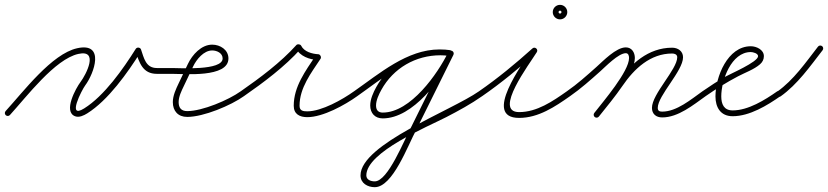

<svg xmlns="http://www.w3.org/2000/svg" viewBox="-23 -464 3420 793"><path d="M17.9 11.1C17.9 11.1 17.9 11.1 17.9 11.1C87.7 -65.4 203.9 -219.7 300.6 -241.3C386.7 -260.5 332.7 -156.2 309.4 -125.2C290.9 -100.6 236.3 -2.5 287.5 16.3C304.1 22.5 323.6 12.8 337.4 4.2C424.1 -50.1 504.1 -163.6 558.2 -249.6C560.6 -253.4 554.5 -256.2 548.1 -256.9C541.8 -257.7 535.2 -256.3 536.7 -252.1C552.6 -206.2 565.2 -159 625 -159C646 -159 667 -159 688 -159C694.6 -159 700 -164.4 700 -171C700 -177.6 694.6 -183 688 -183C688 -183 688 -183 688 -183C667 -183 646 -183 625 -183C578.6 -183 571.5 -225 559.3 -259.9C557.8 -264.2 553.7 -266.8 549.3 -267.3C544.9 -267.8 540.3 -266.2 537.8 -262.4C485.8 -179.7 408.1 -68.3 324.6 -16.2C251.6 29.4 315.7 -93.6 328.6 -110.8C366.2 -161 412.2 -290.8 295.4 -264.7C191 -241.4 74.2 -86.2 0.1 -5.1C-4.3 -0.2 -4 7.4 0.9 11.9C5.8 16.3 13.4 16 17.9 11.1Z M676 -171C676 -164.4 681.4 -159 688 -159C737 -159.1 920.5 -141.7 920.5 -222.5C920.5 -258.6 886.3 -279.6 853.4 -279.6C808.4 -279.6 771.1 -237.8 753.2 -200.2C740.3 -173.2 727.5 -146.2 714.6 -119.2C703.4 -95.7 690.8 -68.8 690.8 -42.3C690.8 -5.6 712.3 18.9 750.3 18.9C818.1 18.9 930.9 -28.5 985 -67.2C990.4 -71.1 991.6 -78.6 987.8 -84C983.9 -89.4 976.4 -90.6 971 -86.8C971 -86.8 971 -86.8 971 -86.8C921 -50.9 812.9 -5.1 750.3 -5.1C725.6 -5.1 714.8 -18.7 714.8 -42.3C714.8 -64.8 726.8 -89 736.3 -108.8C749.1 -135.8 762 -162.8 774.8 -189.8C788.5 -218.6 818.5 -255.6 853.4 -255.6C872.8 -255.6 896.5 -244.8 896.5 -222.5C896.5 -171.3 718.1 -183 688 -183C681.4 -183 676 -177.6 676 -171Z M984.8 -67.1C984.8 -67.1 984.8 -67.1 984.8 -67.1C1065.6 -123.2 1153.2 -188.7 1218.9 -262C1221.3 -264.6 1215.6 -266.9 1209.7 -267.7C1203.8 -268.5 1197.7 -267.9 1199.2 -264.7C1215.6 -231.4 1255.5 -217.9 1290.4 -216C1294.4 -215.8 1293.1 -222.1 1290.3 -227.7C1287.6 -233.2 1283.2 -238 1281 -234.6C1239.1 -171.1 1190.2 -106.9 1190.2 -27.1C1190.2 7.4 1214.8 19.9 1246.1 19.9C1311.1 19.9 1401.5 -30.3 1453 -67.2C1458.4 -71.1 1459.6 -78.6 1455.8 -84C1451.9 -89.4 1444.4 -90.6 1439 -86.8C1439 -86.8 1439 -86.8 1439 -86.8C1391.9 -53 1305.6 -4.1 1246.1 -4.1C1228.2 -4.1 1214.2 -6.8 1214.2 -27.1C1214.2 -101.3 1262 -162.3 1301 -221.4C1303.2 -224.7 1302.9 -229.3 1301 -233C1299.1 -236.8 1295.7 -239.8 1291.6 -240C1266 -241.4 1233 -250.3 1220.8 -275.3C1219.2 -278.5 1215.5 -280.4 1211.5 -281C1207.6 -281.5 1203.4 -280.6 1201.1 -278C1136.6 -206.2 1050.3 -141.9 971.2 -86.9C965.7 -83.1 964.4 -75.6 968.1 -70.2C971.9 -64.7 979.4 -63.4 984.8 -67.1Z M1436.2 -70.1C1439.9 -64.7 1447.4 -63.4 1452.9 -67.2C1553.2 -137.1 1664.6 -235.8 1792.3 -235.8C1806 -235.8 1819.1 -234.8 1832.5 -233.1C1839.1 -232.3 1845.1 -236.9 1845.9 -243.5C1846.7 -250.1 1842.1 -256.1 1835.5 -256.9C1835.5 -256.9 1835.5 -256.9 1835.5 -256.9C1821 -258.7 1807 -259.8 1792.3 -259.8C1658.3 -259.8 1544.2 -160.1 1439.1 -86.8C1433.7 -83.1 1432.4 -75.6 1436.2 -70.1ZM1845.9 -243.3C1846.8 -249.9 1842.3 -255.9 1835.7 -256.9C1822.5 -258.8 1809.6 -259.7 1796.2 -259.7C1684.9 -259.7 1584.8 -201.9 1531 -104.4C1518.8 -82.4 1506.1 -54.2 1506.1 -28.4C1506.1 3.1 1525.5 25 1557.7 25C1683.9 25 1802 -139.6 1849.8 -237.7C1852.7 -243.7 1850.2 -250.9 1844.3 -253.8C1838.3 -256.7 1831.1 -254.2 1828.2 -248.3C1828.2 -248.3 1828.2 -248.3 1828.2 -248.3C1785.1 -159.7 1672.9 1 1557.7 1C1538.8 1 1530.1 -10 1530.1 -28.4C1530.1 -49.8 1541.9 -74.6 1552 -92.8C1601.7 -182.7 1693.6 -235.7 1796.2 -235.7C1808.5 -235.7 1820.2 -234.9 1832.3 -233.1C1838.9 -232.2 1844.9 -236.7 1845.9 -243.3ZM1828.2 -248.3C1828.2 -248.3 1828.2 -248.3 1828.2 -248.3C1777.3 -145.3 1726.3 -42.3 1675.3 60.7C1675.3 60.7 1675.3 60.6 1675.4 60.5C1675.4 60.4 1675.5 60.3 1675.5 60.3C1646 114.3 1579.6 285.1 1524.8 285.1C1509.1 285.1 1490 279 1490 260.4C1490 163.5 1744 59.2 1820.7 19.5C1871.5 -6.8 1922 -34.3 1968.9 -67.2C1974.3 -71 1975.6 -78.5 1971.8 -83.9C1968 -89.3 1960.5 -90.6 1955.1 -86.8C1841.5 -7 1466 131.8 1466 260.4C1466 293.1 1495.5 309.1 1524.8 309.1C1599.4 309.1 1661.6 135.9 1696.5 71.7C1696.5 71.7 1696.6 71.6 1696.6 71.5C1696.7 71.4 1696.7 71.3 1696.7 71.3C1747.8 -31.6 1798.8 -134.6 1849.8 -237.7C1852.7 -243.6 1850.3 -250.8 1844.3 -253.8C1838.4 -256.7 1831.2 -254.3 1828.2 -248.3Z M1952.1 -70.2C1955.9 -64.7 1963.4 -63.4 1968.8 -67.1C2046.3 -120.6 2122.1 -183.1 2192 -246.1C2197.1 -250.7 2194.4 -257.4 2189.4 -261.5C2184.5 -265.6 2177.4 -267.1 2173.8 -261.3C2137.3 -202 1967.9 23 2121 23C2200.6 23 2269.2 -23 2331.9 -67.2C2337.3 -71 2338.6 -78.5 2334.8 -83.9C2331 -89.3 2323.5 -90.6 2318.1 -86.8C2259.9 -45.9 2195 -1 2121 -1C2013.1 -1 2164.3 -200.1 2194.2 -248.7C2197.8 -254.6 2195.8 -260.7 2191.6 -264.1C2187.4 -267.6 2181.1 -268.5 2176 -263.9C2106.8 -201.6 2031.9 -139.8 1955.2 -86.9C1949.7 -83.1 1948.4 -75.6 1952.1 -70.2ZM2296 -414C2296 -410.6 2293.4 -408 2290 -408C2286.6 -408 2284 -410.6 2284 -414C2284 -417.4 2286.6 -420 2290 -420C2293.4 -420 2296 -417.4 2296 -414ZM2260 -414C2260 -397.5 2273.5 -384 2290 -384C2306.5 -384 2320 -397.5 2320 -414C2320 -430.5 2306.5 -444 2290 -444C2273.5 -444 2260 -430.5 2260 -414Z M2315.1 -70.2C2318.9 -64.7 2326.4 -63.4 2331.8 -67.1C2375.9 -97.7 2416 -133.6 2456 -169.2C2477.4 -188.2 2531.2 -244.3 2561.7 -244.3C2572.6 -244.3 2575.1 -233.3 2575.1 -224.4C2575.1 -168.9 2468.7 -45.2 2431.5 2.6C2427.5 7.9 2428.4 15.4 2433.6 19.5C2438.9 23.5 2446.4 22.6 2450.5 17.4C2492.2 -36.3 2599.1 -159.5 2599.1 -224.4C2599.1 -247 2586.7 -268.3 2561.7 -268.3C2521.5 -268.3 2468.1 -212.1 2440 -187.1C2400.7 -152.1 2361.5 -116.8 2318.2 -86.9C2312.7 -83.1 2311.4 -75.6 2315.1 -70.2ZM2450.4 17.5C2450.4 17.5 2450.4 17.5 2450.4 17.5C2483.6 -24.1 2517.8 -65.3 2547.9 -109.2C2596.1 -179.7 2662.7 -243 2753.2 -243C2763.3 -243 2774.1 -239.2 2774.1 -227.5C2774.1 -177.6 2669.7 -75.8 2669.7 -18.6C2669.7 7.1 2687 21 2712 21C2778.3 21 2840.1 -30.4 2891.9 -67.2C2897.3 -71 2898.6 -78.5 2894.8 -83.9C2891 -89.3 2883.5 -90.6 2878.1 -86.8C2830.9 -53.4 2771.9 -3 2712 -3C2700.2 -3 2693.7 -6.3 2693.7 -18.6C2693.7 -69.3 2798.1 -170.9 2798.1 -227.5C2798.1 -252.9 2776.8 -267 2753.2 -267C2654.3 -267 2581 -200.1 2528.1 -122.8C2498.4 -79.3 2464.4 -38.6 2431.6 2.5C2427.5 7.7 2428.3 15.3 2433.5 19.4C2438.7 23.5 2446.3 22.7 2450.4 17.5Z M2891.9 -67.2C2891.9 -67.2 2891.9 -67.2 2891.9 -67.2C2934.7 -97 2979 -124.5 3025.2 -148.8C3053.9 -163.9 3091.6 -177.1 3116.1 -198.6C3126.1 -207.4 3132 -218.4 3132 -232C3132 -258.8 3101.1 -273 3078 -273C2982.2 -273 2932 -146.6 2932 -66C2932 -20.5 2953.1 16 3003 16C3072.9 16 3146 -28.5 3200.9 -67.2C3206.3 -71 3207.6 -78.5 3203.8 -83.9C3200 -89.3 3192.5 -90.6 3187.1 -86.8C3136.6 -51.3 3067.4 -8 3003 -8C2966.9 -8 2956 -33.9 2956 -66C2956 -132.3 2997.2 -249 3078 -249C3086.7 -249 3108 -243.7 3108 -232C3108 -207.9 2992.8 -158.9 2972.6 -147.2C2940.2 -128.5 2908.8 -108.2 2878.1 -86.8C2872.7 -83 2871.4 -75.6 2875.2 -70.1C2879 -64.7 2886.4 -63.4 2891.9 -67.2Z M3201 -65.9C3201 -65.9 3201 -65.9 3201 -65.9C3271.4 -116 3322 -189.1 3374.5 -256.6C3378.5 -261.9 3377.6 -269.4 3372.4 -273.5C3367.1 -277.5 3359.6 -276.6 3355.5 -271.4C3355.5 -271.4 3355.5 -271.4 3355.5 -271.4C3304.5 -205.8 3255.5 -134.1 3187 -85.4C3181.6 -81.6 3180.4 -74.1 3184.2 -68.7C3188.1 -63.3 3195.5 -62 3201 -65.9Z"/></svg>

Font: FRB American Cursive Guidelines Arrows Light
Style: Italic
Weight: 300
Italic angle: -25°
Version: Version 2.0;Modular Font Editor K font №1